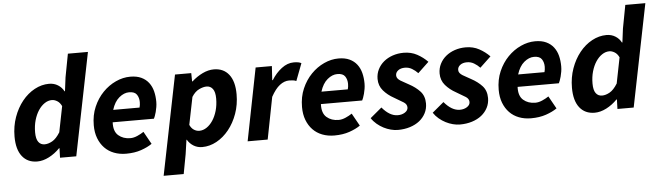

<svg xmlns="http://www.w3.org/2000/svg" viewBox="-52 -912 4492 1307"><g transform="rotate(-5 2194.0 -258.5)"><path d="M412 -542 442 -701H579L438 0H327L329 -65H326Q292 -30 251 -9Q210 12 171 12Q105 12 68 -35Q31 -82 31 -170Q31 -241 53 -302.5Q75 -364 112 -410Q149 -456 197 -482Q245 -508 296 -508Q330 -508 356.5 -491.5Q383 -475 397 -448H400ZM231 -100Q256 -100 283.5 -115.5Q311 -131 337 -173L372 -349Q360 -374 341.5 -385Q323 -396 306 -396Q280 -396 256 -380Q232 -364 213.5 -336Q195 -308 184 -270Q173 -232 173 -187Q173 -142 188.5 -121Q204 -100 231 -100Z M575 -200Q575 -269 599.5 -325.5Q624 -382 663.5 -422.5Q703 -463 752 -485.5Q801 -508 851 -508Q895 -508 926 -493.5Q957 -479 976.5 -453.5Q996 -428 1004.5 -394.5Q1013 -361 1013 -322Q1013 -304 1010 -286.5Q1007 -269 1003 -253.5Q999 -238 994.5 -226.5Q990 -215 987 -209H705Q702 -147 734.5 -119Q767 -91 816 -91Q839 -91 864 -102Q889 -113 908 -126L956 -40Q926 -19 881 -3.5Q836 12 778 12Q733 12 695.5 -2.5Q658 -17 631.5 -44.5Q605 -72 590 -111Q575 -150 575 -200ZM896 -293Q901 -310 901 -330Q901 -360 886.5 -381.5Q872 -403 834 -403Q799 -403 766 -375.5Q733 -348 716 -293Z M1181 50 1156 184H1019L1156 -496H1267L1268 -439H1271Q1305 -470 1344.5 -489Q1384 -508 1422 -508Q1488 -508 1525 -461Q1562 -414 1562 -326Q1562 -255 1540 -193.5Q1518 -132 1481 -86Q1444 -40 1396.5 -14Q1349 12 1298 12Q1266 12 1240 -3.5Q1214 -19 1197 -47H1195ZM1363 -396Q1340 -396 1311.5 -382.5Q1283 -369 1261 -334L1223 -146Q1234 -122 1251.5 -111Q1269 -100 1288 -100Q1314 -100 1338 -116Q1362 -132 1380.5 -160Q1399 -188 1410 -226Q1421 -264 1421 -309Q1421 -354 1405 -375Q1389 -396 1363 -396Z M1707 -496H1818L1812 -400H1816Q1845 -447 1885 -477.5Q1925 -508 1968 -508Q1987 -508 1999.5 -505.5Q2012 -503 2020 -498L1975 -380Q1965 -385 1951.5 -386.5Q1938 -388 1926 -388Q1893 -388 1862 -364Q1831 -340 1802 -287L1746 0H1609Z M1998 -200Q1998 -269 2022.5 -325.5Q2047 -382 2086.5 -422.5Q2126 -463 2175 -485.5Q2224 -508 2274 -508Q2318 -508 2349 -493.5Q2380 -479 2399.5 -453.5Q2419 -428 2427.5 -394.5Q2436 -361 2436 -322Q2436 -304 2433 -286.5Q2430 -269 2426 -253.5Q2422 -238 2417.5 -226.5Q2413 -215 2410 -209H2128Q2125 -147 2157.5 -119Q2190 -91 2239 -91Q2262 -91 2287 -102Q2312 -113 2331 -126L2379 -40Q2349 -19 2304 -3.5Q2259 12 2201 12Q2156 12 2118.5 -2.5Q2081 -17 2054.5 -44.5Q2028 -72 2013 -111Q1998 -150 1998 -200ZM2319 -293Q2324 -310 2324 -330Q2324 -360 2309.5 -381.5Q2295 -403 2257 -403Q2222 -403 2189 -375.5Q2156 -348 2139 -293Z M2536 -150Q2588 -88 2643 -88Q2672 -88 2692.5 -101.5Q2713 -115 2713 -135Q2713 -157 2691 -171Q2669 -185 2627 -209Q2585 -232 2556 -265.5Q2527 -299 2527 -346Q2527 -381 2542 -411Q2557 -441 2583 -462.5Q2609 -484 2644 -496Q2679 -508 2719 -508Q2770 -508 2810.5 -486Q2851 -464 2882 -432L2807 -361Q2789 -380 2767 -393Q2745 -406 2719 -406Q2690 -406 2672.5 -392.5Q2655 -379 2655 -359Q2655 -347 2662 -338Q2669 -329 2681 -321.5Q2693 -314 2707.5 -306.5Q2722 -299 2737 -290Q2782 -266 2811.5 -234Q2841 -202 2841 -151Q2841 -115 2825.5 -85Q2810 -55 2783 -33.5Q2756 -12 2718 0Q2680 12 2635 12Q2612 12 2587 5.5Q2562 -1 2538.5 -13Q2515 -25 2493.5 -43Q2472 -61 2457 -84Z M2960 -150Q3012 -88 3067 -88Q3096 -88 3116.5 -101.5Q3137 -115 3137 -135Q3137 -157 3115 -171Q3093 -185 3051 -209Q3009 -232 2980 -265.5Q2951 -299 2951 -346Q2951 -381 2966 -411Q2981 -441 3007 -462.5Q3033 -484 3068 -496Q3103 -508 3143 -508Q3194 -508 3234.5 -486Q3275 -464 3306 -432L3231 -361Q3213 -380 3191 -393Q3169 -406 3143 -406Q3114 -406 3096.5 -392.5Q3079 -379 3079 -359Q3079 -347 3086 -338Q3093 -329 3105 -321.5Q3117 -314 3131.5 -306.5Q3146 -299 3161 -290Q3206 -266 3235.5 -234Q3265 -202 3265 -151Q3265 -115 3249.5 -85Q3234 -55 3207 -33.5Q3180 -12 3142 0Q3104 12 3059 12Q3036 12 3011 5.5Q2986 -1 2962.5 -13Q2939 -25 2917.5 -43Q2896 -61 2881 -84Z M3342 -200Q3342 -269 3366.5 -325.5Q3391 -382 3430.5 -422.5Q3470 -463 3519 -485.5Q3568 -508 3618 -508Q3662 -508 3693 -493.5Q3724 -479 3743.5 -453.5Q3763 -428 3771.5 -394.5Q3780 -361 3780 -322Q3780 -304 3777 -286.5Q3774 -269 3770 -253.5Q3766 -238 3761.5 -226.5Q3757 -215 3754 -209H3472Q3469 -147 3501.5 -119Q3534 -91 3583 -91Q3606 -91 3631 -102Q3656 -113 3675 -126L3723 -40Q3693 -19 3648 -3.5Q3603 12 3545 12Q3500 12 3462.5 -2.5Q3425 -17 3398.5 -44.5Q3372 -72 3357 -111Q3342 -150 3342 -200ZM3663 -293Q3668 -310 3668 -330Q3668 -360 3653.5 -381.5Q3639 -403 3601 -403Q3566 -403 3533 -375.5Q3500 -348 3483 -293Z M4221 -542 4251 -701H4388L4247 0H4136L4138 -65H4135Q4101 -30 4060 -9Q4019 12 3980 12Q3914 12 3877 -35Q3840 -82 3840 -170Q3840 -241 3862 -302.5Q3884 -364 3921 -410Q3958 -456 4006 -482Q4054 -508 4105 -508Q4139 -508 4165.5 -491.5Q4192 -475 4206 -448H4209ZM4040 -100Q4065 -100 4092.5 -115.5Q4120 -131 4146 -173L4181 -349Q4169 -374 4150.5 -385Q4132 -396 4115 -396Q4089 -396 4065 -380Q4041 -364 4022.5 -336Q4004 -308 3993 -270Q3982 -232 3982 -187Q3982 -142 3997.5 -121Q4013 -100 4040 -100Z"/></g></svg>

Font: mr_Source Sans Pro
Style: Bold Italic
Weight: 700
Italic angle: -11°
Designer: Paul D. Hunt
Foundry: Adobe Systems Incorporated
Version: Version 1.036;July 10, 2024;FontCreator 11.5.0.2430 64-bit